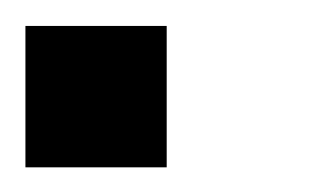

<svg xmlns="http://www.w3.org/2000/svg" viewBox="-20 -576 262 151"><path d="M111.1 -444.4H0V-555.6H111.1Z"/></svg>

Font: Pixeloid Sans
Style: Regular
Weight: 400
Designer: GGBotNet
Foundry: GGBotNet
Version: 0.5